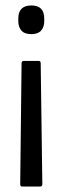

<svg xmlns="http://www.w3.org/2000/svg" viewBox="-20 -515 229 703"><path d="M67 -292Q59 -292 59 -283L54 159Q54 168 61 168H127Q135 168 135 159L129 -283Q129 -292 122 -292ZM95 -495Q47 -495 47 -447V-438Q47 -416 58.5 -403Q70 -390 95 -390Q119 -390 130.5 -403Q142 -416 142 -438V-447Q142 -495 95 -495Z"/></svg>

Font: Sofia Sans Cond
Style: Regular
Weight: 400
Width: 3
Designer: Botio Nikoltchev, Ani Petrova
Foundry: lettersoup
Version: Version 4.100; ttfautohint (v1.8.3)